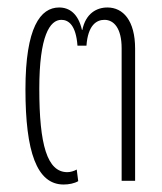

<svg xmlns="http://www.w3.org/2000/svg" viewBox="-20 -483 434 513"><path d="M150 10C164 10 179 7 189 1L185 -30C178 -26 168 -23 160 -23C106 -23 85 -96 85 -246C85 -387 113 -430 144 -430C163 -430 183 -416 187 -361H211C215 -416 238 -430 259 -430C284 -430 305 -408 305 -354V0H341V-353C341 -428 309 -463 267 -463C238 -463 209 -447 200 -403H199C189 -447 165 -463 138 -463C88 -463 48 -410 48 -244C48 -78 78 10 150 10Z"/></svg>

Font: Noto Sans Thai UI ExtCond ExtLt
Style: Regular
Weight: 200
Width: 2
Designer: Monotype Design Team
Foundry: Monotype Imaging Inc.
Version: Version 2.000